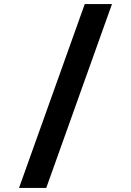

<svg xmlns="http://www.w3.org/2000/svg" viewBox="-20 -780 640 938"><path d="M73 138 394 -760H527L206 138Z"/></svg>

Font: Lilex
Style: Regular
Weight: 400
Monospace: yes
Designer: Mike Abbink, Paul van der Laan, Pieter van Rosmalen, Mikhael Khrustik
Foundry: Mikhael Khrustik
Version: Version 2.510